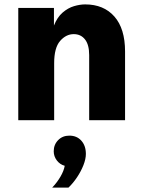

<svg xmlns="http://www.w3.org/2000/svg" viewBox="-20 -546 646 872"><path d="M548 0H385V-296Q385 -343 366 -367Q347 -391 315 -391Q280 -391 253 -360Q226 -329 226 -259V0H63V-510H225V-430Q240 -468 264.5 -489Q289 -510 316 -518Q343 -526 367 -526Q451 -526 499.5 -471Q548 -416 548 -312ZM291 306H217Q239 283 254.5 256.5Q270 230 274 207Q252 201 238 182.5Q224 164 224 141Q224 111 244 90.5Q264 70 295 70Q329 70 349.5 93Q370 116 370 153Q370 176 359 204Q348 232 330 259Q312 286 291 306Z"/></svg>

Font: Wix Madefor Text ExtraBold
Style: Regular
Weight: 800
Designer: Dalton Maag Ltd
Foundry: Dalton Maag Ltd
Version: Version 3.100